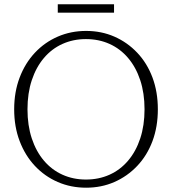

<svg xmlns="http://www.w3.org/2000/svg" viewBox="-20 -864 801 894"><path d="M381 10Q310 10 249 -16.5Q188 -43 142.5 -91.5Q97 -140 71.5 -207Q46 -274 46 -355Q46 -436 71.5 -503Q97 -570 142.5 -618.5Q188 -667 249 -693.5Q310 -720 381 -720Q452 -720 512.5 -693.5Q573 -667 619 -618.5Q665 -570 690 -503Q715 -436 715 -355Q715 -274 690 -207Q665 -140 619 -91.5Q573 -43 512.5 -16.5Q452 10 381 10ZM380 -28Q440 -28 490 -50.5Q540 -73 576.5 -116Q613 -159 633 -219.5Q653 -280 653 -355Q653 -430 633 -490.5Q613 -551 576.5 -594Q540 -637 490 -659.5Q440 -682 380 -682Q321 -682 271 -659.5Q221 -637 184.5 -594Q148 -551 128 -490.5Q108 -430 108 -355Q108 -280 128 -219.5Q148 -159 184.5 -116Q221 -73 271 -50.5Q321 -28 380 -28ZM249 -844H511V-805H249Z"/></svg>

Font: Roboto Serif 36pt ExtraLight
Style: Regular
Weight: 250
Designer: Greg Gazdowicz
Foundry: Commercial Type
Version: Version 1.008